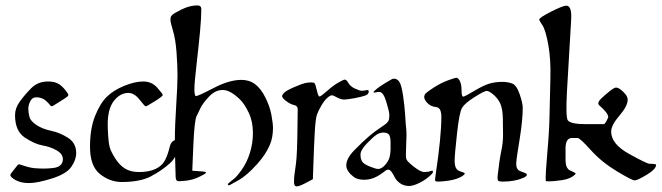

<svg xmlns="http://www.w3.org/2000/svg" viewBox="-20 -660 2429 705"><path d="M259.8 -98.1Q259.8 -73.2 241.9 -47.4Q224.1 -21.5 170.7 -4.6Q117.2 12.2 86.9 12.2Q57.1 12.2 37.6 1.5Q18.1 -9.3 18.1 -17.1Q18.1 -19.5 20 -22.5Q43.9 -52.2 44.9 -54.2Q47.4 -57.6 54.7 -55.7Q87.9 -43.9 106.7 -42.5Q125.5 -41 140.6 -41Q155.3 -41 174.1 -43Q192.9 -44.9 201.9 -53.5Q210.9 -62 210.9 -75.2Q210.9 -94.7 188 -107.9Q165 -121.1 136.2 -126Q107.4 -130.9 71.3 -154.8Q35.2 -178.7 35.2 -237.3Q35.2 -262.7 52.7 -287.1Q70.3 -311.5 94.7 -336.2Q119.1 -360.8 156.7 -360.8Q182.6 -360.8 198.5 -349.9Q214.4 -338.9 229.5 -315.9Q231 -313.5 231 -311.5Q231 -308.1 226.6 -304.7Q216.8 -297.4 200.4 -287.4Q184.1 -277.3 174.8 -271.5Q168.9 -268.1 165.5 -272Q152.3 -288.6 140.6 -295.7Q128.9 -302.7 112.3 -302.7Q98.6 -302.7 91.3 -288.6Q84 -274.4 84 -260.7Q84 -246.1 88.1 -230.7Q92.3 -215.3 114 -200.9Q135.7 -186.5 168 -179.7Q200.2 -172.9 230 -153.8Q259.8 -134.8 259.8 -98.1Z M634.3 -134.3Q634.3 -87.9 604.5 -61Q574.7 -34.2 534.9 -12.9Q495.1 8.3 426.8 8.3Q383.8 8.3 347.2 -20.8Q310.5 -49.8 310.5 -121.1Q310.5 -187.5 328.9 -233.6Q347.2 -279.8 371.8 -304.2Q396.5 -328.6 435.8 -344.7Q475.1 -360.8 506.3 -360.8Q537.1 -360.8 557.1 -338.4Q577.1 -315.9 577.6 -311.3Q578.1 -306.6 548.3 -288.1Q518.6 -269.5 515.1 -269.5Q511.7 -269.5 492.4 -294.2Q473.1 -318.8 451.2 -318.8Q421.4 -318.8 398.4 -289.8Q375.5 -260.7 375.5 -204.1Q375.5 -186.5 377.2 -160.4Q378.9 -134.3 383.1 -118.9Q387.2 -103.5 403.3 -78.1Q419.4 -52.7 439.9 -40.5Q460.4 -28.3 490.7 -28.3Q526.9 -28.3 551.3 -39.8Q575.7 -51.3 586.2 -72.3Q596.7 -93.3 602.1 -117.2Q607.4 -141.1 622.6 -145.5Q630.9 -147.9 632.6 -144.5Q634.3 -141.1 634.3 -134.3Z M982.4 -189.9Q982.4 -154.3 970.2 -126.5Q955.1 -91.8 923.8 -57.1Q886.2 -15.1 854.5 2.4L824.7 19Q822.3 20.5 820.8 20.5Q818.8 20.5 817.4 19Q815.4 16.1 819.8 12.2L841.3 -5.4Q850.6 -13.2 866.7 -35.2Q886.2 -62.5 897.5 -98.1Q908.7 -133.8 908.7 -171.4Q908.7 -213.9 893.3 -246.1Q877.9 -278.3 861.3 -294.7Q844.7 -311 828.6 -320.3Q812.5 -329.6 797.4 -329.6Q770 -329.6 746.3 -304Q722.7 -278.3 714.8 -260.7Q707 -243.2 702.1 -234.4Q693.8 -218.3 689.9 -125.5L686 -33.2L725.1 -30.3Q736.3 -29.3 736.3 -26.4Q736.3 -23.4 726.1 -18.1L715.8 -12.7Q687 2.4 653.8 4.4L637.2 5.4Q625.5 5.9 625 -9.3Q622.1 -93.3 622.1 -146Q622.1 -198.7 627 -273.2Q631.8 -347.7 631.8 -382.8Q631.8 -418 628.2 -467.5Q624.5 -517.1 615.2 -547.1Q606 -577.1 606 -585.7Q606 -594.2 606.9 -597.4Q607.9 -600.6 613.3 -606Q618.7 -611.3 647.7 -625.7Q676.8 -640.1 704.6 -640.1Q719.2 -640.1 719.2 -626.5Q719.2 -594.7 714.4 -543.2Q709.5 -491.7 701.7 -423.3Q693.8 -355 693.8 -333.3Q693.8 -311.5 698.2 -307.1H699.2Q707.5 -307.1 764.6 -336.9Q821.8 -366.7 866.2 -366.7Q895.5 -366.7 916.5 -351.1Q937.5 -335.4 954.1 -302.7Q970.7 -270 976.6 -238Q982.4 -206.1 982.4 -189.9Z M1334 -324.2Q1334 -314.5 1322.8 -309.8Q1311.5 -305.2 1283.2 -299.8Q1254.9 -294.4 1243.7 -294.4Q1232.4 -294.4 1217.8 -302.2Q1203.1 -310.1 1199.2 -310.1Q1192.4 -310.1 1181.6 -300.5Q1170.9 -291 1160.2 -272.7Q1149.4 -254.4 1144 -239.5Q1138.7 -224.6 1136 -178.7Q1133.3 -132.8 1130.4 -48.8L1128.9 -2L1099.1 13.7Q1078.1 24.4 1069.8 24.4Q1059.6 24.4 1059.6 9.3Q1059.6 -5.9 1060.8 -15.9Q1062 -25.9 1066.7 -58.8Q1071.3 -91.8 1072.3 -194.3L1073.2 -258.3Q1073.2 -271.5 1060.1 -274.2Q1046.9 -276.9 1031.2 -288.6Q1015.6 -300.3 1015.6 -307.6Q1015.6 -310.1 1022.5 -318.4Q1029.3 -326.7 1059.1 -339.6Q1088.9 -352.5 1100.3 -355Q1111.8 -357.4 1121.8 -357.4Q1131.8 -357.4 1134.3 -355Q1138.2 -352.1 1143.3 -328.9Q1148.4 -305.7 1153.3 -305.7Q1158.2 -305.7 1181.9 -326.7Q1205.6 -347.7 1223.9 -357.7Q1242.2 -367.7 1245.6 -367.7Q1252.4 -367.7 1259.3 -355.2Q1266.1 -342.8 1283.4 -334.7Q1300.8 -326.7 1308.6 -326.7Q1316.4 -326.7 1325.2 -328.9Q1334 -331.1 1334 -324.2Z M1426.8 -371.1Q1438.5 -371.1 1446.3 -359.6Q1454.1 -348.1 1460 -309.1Q1465.8 -270 1467.8 -236.3Q1469.7 -202.6 1471.7 -185.3Q1473.6 -168 1471.4 -126.5Q1469.2 -85 1471.9 -76.2Q1474.6 -67.4 1499.5 -47.9Q1524.4 -28.3 1538.3 -28.3Q1552.2 -28.3 1562 -32.2Q1564.9 -33.2 1567.4 -33.2Q1569.8 -33.2 1569.8 -29.3Q1569.8 -25.4 1564.9 -20.5Q1546.9 -2 1522.2 10.5Q1497.6 22.9 1482.4 22.9Q1454.1 22.9 1435.1 0Q1432.1 -3.4 1425.8 -15.9Q1419.4 -28.3 1412.6 -34.2Q1405.8 -40.5 1396 -33.7Q1373.5 -15.6 1355.2 -7.8Q1336.9 0 1317.9 0Q1293 0 1280 -9.5Q1267.1 -19 1259.3 -30Q1251.5 -41 1251.5 -52.7Q1251.5 -78.1 1281 -108.4Q1310.5 -138.7 1334.2 -158.9Q1357.9 -179.2 1392.1 -201.7Q1407.7 -212.4 1408.7 -223.9Q1409.7 -235.4 1409.7 -238.3Q1408.7 -252.9 1398.2 -286.9Q1387.7 -320.8 1374.5 -322.3Q1368.7 -323.2 1356.4 -320.3Q1353.5 -319.3 1351.8 -321Q1350.1 -322.8 1361.8 -332.5Q1373.5 -342.3 1393.6 -354.5Q1413.6 -366.7 1418.2 -368.9Q1422.9 -371.1 1426.8 -371.1ZM1414.1 -110.4Q1414.1 -113.3 1414.1 -136.2Q1414.1 -159.2 1407.7 -166.3Q1401.4 -173.3 1387.9 -173.3Q1374.5 -173.3 1362.1 -165Q1349.6 -156.7 1326.7 -132.8Q1303.7 -108.9 1303.7 -92.3Q1303.7 -75.7 1310.1 -66.4Q1316.4 -57.1 1338.4 -48.3Q1360.4 -39.6 1368.2 -39.6Q1380.4 -39.6 1392.6 -52.7Q1404.8 -65.9 1409.2 -79.1Q1413.6 -92.3 1414.1 -110.4Z M1899.4 -264.2Q1899.4 -221.2 1889.2 -156.2L1879.9 -97.2Q1875.5 -69.3 1875.5 -59.1Q1875.5 -48.8 1877.9 -43.5Q1880.4 -38.1 1884.3 -34.9Q1888.2 -31.7 1901.4 -27.3Q1914.6 -23.4 1914.6 -18.1Q1914.6 -12.7 1899.9 -6.3Q1869.6 6.8 1825.7 6.8Q1811.5 6.8 1808.8 2.7Q1806.2 -1.5 1807.1 -13.2Q1814 -75.2 1820.6 -105.5Q1827.1 -135.7 1827.1 -163.1Q1827.1 -190.4 1826.4 -224.9Q1825.7 -259.3 1817.6 -278.1Q1809.6 -296.9 1793 -311.5Q1776.4 -326.2 1767.1 -326.2Q1758.3 -326.2 1722.7 -303.7Q1687 -281.2 1676.8 -264.4Q1666.5 -247.6 1658 -168.9Q1649.4 -90.3 1649.4 -71.3Q1649.4 -52.2 1654.1 -43.5Q1658.7 -34.7 1669.9 -30.8Q1681.2 -26.9 1682.9 -26.1Q1684.6 -25.4 1686 -23.9Q1687.5 -22.5 1685.1 -19.5Q1665 -0.5 1615.2 4.9Q1597.7 6.8 1588.9 6.8Q1580.6 6.8 1578.4 4.2Q1576.2 1.5 1579.6 -18.1Q1600.6 -158.7 1600.6 -230.5Q1600.6 -265.1 1581.5 -266.8Q1562.5 -268.6 1550 -281Q1537.6 -293.5 1537.6 -303.7Q1537.6 -307.1 1539.8 -312.7Q1542 -318.4 1570.3 -336.9Q1598.6 -355.5 1625 -365Q1651.4 -374.5 1655.3 -374.5Q1662.6 -374.5 1668.7 -362.1Q1674.8 -349.6 1674.8 -327.4Q1674.8 -305.2 1680.7 -305.2Q1686.5 -305.2 1720.5 -325.7Q1754.4 -346.2 1776.4 -352.8Q1798.3 -359.4 1825.2 -359.4Q1844.2 -359.4 1860.6 -353.3Q1877 -347.2 1888.2 -314Q1899.4 -280.8 1899.4 -264.2Z M2389.2 -54.7Q2389.2 -39.1 2354.7 -18.3Q2320.3 2.4 2310.5 2.4Q2300.8 2.4 2244.9 -31.2Q2189 -64.9 2149.2 -109.1Q2109.4 -153.3 2101.1 -153.3H2080.1Q2058.1 -153.3 2056.6 -119.1Q2056.2 -115.2 2056.6 -70.8Q2057.1 -42 2072.8 -34.4Q2088.4 -26.9 2090.1 -26.1Q2091.8 -25.4 2092.8 -23.9Q2094.7 -22.5 2091.8 -19.5Q2074.7 -2.9 2043.2 1.5Q2011.7 5.9 1997.8 5.9Q1983.9 5.9 1983.9 3.9Q1982.4 -16.6 1989.7 -99.6Q1997.1 -181.6 1998 -244.1Q1999 -306.6 2001 -374.3Q2002.9 -441.9 1993.2 -495.8Q1983.4 -549.8 1971.7 -567.4Q1960 -585 1960 -587.9Q1960 -595.2 2003.4 -617.2Q2046.9 -639.2 2059.6 -639.2Q2080.6 -639.2 2077.1 -585.4L2062 -327.1Q2056.6 -230.5 2064.9 -218.3Q2075.2 -204.1 2131.8 -204.1H2197.3Q2202.1 -204.1 2213.4 -229Q2213.4 -245.1 2180.7 -272.9Q2176.8 -276.4 2176.8 -280.3Q2176.8 -288.1 2189.2 -299.8Q2201.7 -311.5 2218.3 -325Q2234.9 -338.4 2241.9 -338.4Q2249 -338.4 2257.8 -332Q2266.6 -325.7 2275.6 -315.2Q2284.7 -304.7 2284.7 -293.9Q2284.7 -270.5 2254.4 -235.4Q2224.1 -200.2 2224.1 -176.8Q2224.1 -131.3 2289.8 -95Q2355.5 -58.6 2365.2 -58.6Q2389.2 -58.6 2389.2 -54.7Z"/></svg>

Font: Eadui
Style: Medium
Weight: 500
Designer: Peter S. Baker
Version: Version 1.1